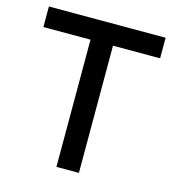

<svg xmlns="http://www.w3.org/2000/svg" viewBox="-104 -778 789 866"><g transform="rotate(15 290.5 -345.0)"><path d="M238 0V-690H343V0ZM18 -594V-690H563V-594Z"/></g></svg>

Font: Radio Canada Big
Style: Regular
Weight: 400
Designer: Étienne Aubert Bonn
Foundry: Coppers and Brasses
Version: Version 1.001